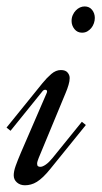

<svg xmlns="http://www.w3.org/2000/svg" viewBox="-77 -564 312 585"><path d="M180.7 -544.4Q195.3 -544.4 203.6 -533.9Q211.9 -523.4 211.9 -509.3Q211.9 -501.5 209.2 -493.4Q206.5 -485.4 201.4 -479Q196.3 -472.7 189.2 -468.5Q182.1 -464.4 172.9 -464.4Q158.7 -464.4 149.9 -475.3Q141.1 -486.3 141.1 -500Q141.1 -510.3 144.8 -518.3Q148.4 -526.4 154.1 -532.2Q159.7 -538.1 166.7 -541.3Q173.8 -544.4 180.7 -544.4ZM64.9 -279.8Q66.4 -283.2 66.4 -285.2Q66.4 -288.1 64.7 -289.3Q63 -290.5 60.5 -290.5Q55.7 -290.5 51.8 -285.2L-44.9 -165.5L-57.1 -175.3L52.7 -311Q65.4 -326.7 79.3 -338.6Q93.3 -350.6 108.4 -350.6Q122.6 -350.6 128.9 -343Q135.3 -335.4 135.3 -326.2Q135.3 -316.9 131.8 -305.2Q128.4 -293.5 123 -280.8L41 -83Q39.1 -78.1 37.6 -73.5Q36.1 -68.8 36.1 -65.4Q36.1 -59.6 38.8 -57.6Q41.5 -55.7 45.9 -55.7Q52.7 -55.7 62.5 -62.5Q72.3 -69.3 83 -82.5L172.4 -192.9L184.6 -183.1L76.7 -49.8Q64.9 -35.2 54.7 -25.4Q44.4 -15.6 35.4 -10Q26.4 -4.4 17.3 -2Q8.3 0.5 -1 0.5Q-15.6 0.5 -25.4 -8.1Q-35.2 -16.6 -35.2 -29.8Q-35.2 -42 -29.3 -58.6Q-23.4 -75.2 -13.2 -99.1Z"/></svg>

Font: Dynalight
Style: Regular
Weight: 400
Version: Version 1.000